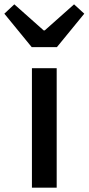

<svg xmlns="http://www.w3.org/2000/svg" viewBox="-60 -864 408 884"><path d="M87 -550H201V0H87ZM-40 -801 6 -844 141 -724H146L281 -844L328 -801L202 -647H86Z"/></svg>

Font: Noto Sans S Chinese Medium
Style: Regular
Weight: 500
Designer: Ryoko NISHIZUKA  (kana & ideographs); Paul D. Hunt (Latin, Greek & Cyrillic); Wenlong ZHANG  (bopomofo); Sandoll Communi
Foundry: Adobe Systems Incorporated
Version: Version 1.000;PS 1;hotconv 1.0.78;makeotf.lib2.5.61930